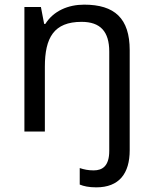

<svg xmlns="http://www.w3.org/2000/svg" viewBox="-20 -566 658 826"><path d="M394 240C493 240 538 180 538 80V-350C538 -487 473 -546 342 -546C273 -546 210 -519 175 -463H170L156 -536H85V0H173V-279C173 -404 212 -472 331 -472C412 -472 450 -430 450 -344V83C450 148 421 167 383 167C359 167 341 163 323 157V228C340 235 362 240 394 240Z"/></svg>

Font: Noto Sans Osage
Style: Regular
Weight: 400
Designer: Monotype Design Team
Foundry: Monotype Imaging Inc.
Version: Version 2.002